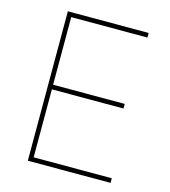

<svg xmlns="http://www.w3.org/2000/svg" viewBox="-109 -815 799 903"><g transform="rotate(15 290.5 -364.0)"><path d="M109.9 0V-727.5H503.4V-705.1H132.3V-376H481V-353.5H132.3V-22.5H512.7V0Z"/></g></svg>

Font: Inter 16pt Thin
Style: Regular
Weight: 250
Version: Version 4.001;git-66647c0bb